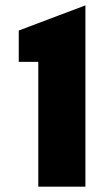

<svg xmlns="http://www.w3.org/2000/svg" viewBox="-20 -697 396 717"><path d="M123 0V-466H50V-583L299 -677V0Z"/></svg>

Font: Teachers ExtraBold
Style: Regular
Weight: 800
Designer: Alfredo Marco Pradil, Chank Diesel
Version: Version 1.001